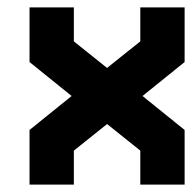

<svg xmlns="http://www.w3.org/2000/svg" viewBox="-20 -500 520 520"><path d="M60 -480H180V-388L270 -316L360 -388V-480H480V-332L366 -240L480 -148V0H360V-92L270 -164L180 -92V0H60V-148L174 -240L60 -332Z"/></svg>

Font: SOV_raksil
Style: Book
Weight: 400
Version: Version 1.00